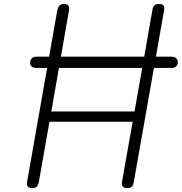

<svg xmlns="http://www.w3.org/2000/svg" viewBox="-20 -949 918 969"><path d="M143 0Q126 0 120 -8Q114 -16 116.5 -30L269 -896.5Q272 -912 279.5 -920.5Q287 -929 305.5 -929Q320 -929 325.5 -919.8Q331 -910.5 327.5 -892.5L239 -386.5H659L750 -903Q751.5 -913 758.8 -921Q766 -929 781.5 -929Q800.5 -929 805.8 -920.8Q811 -912.5 808 -896.5L654.5 -26Q652.5 -16.5 646.5 -8.2Q640.5 0 623 0Q603 0 598.2 -9.2Q593.5 -18.5 595.5 -30L649.5 -334.5H229.5L176 -30Q174 -19.5 168.2 -9.8Q162.5 0 143 0ZM164 -606Q147.5 -606 139.8 -613.5Q132 -621 132 -631.5Q132 -643 139 -653Q146 -663 164 -663H845Q862.5 -663 870 -654.2Q877.5 -645.5 877.5 -635.5Q877.5 -623.5 870 -614.8Q862.5 -606 845 -606Z"/></svg>

Font: Edu VIC WA NT Hand
Style: Regular
Weight: 400
Designer: Tina and Corey Anderson, Eben Sorkin, Mirko Velimirovic
Foundry: Google for Education
Version: Version 1.000